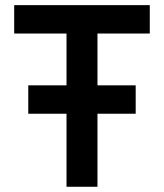

<svg xmlns="http://www.w3.org/2000/svg" viewBox="-20 -713 626 733"><path d="M87.9 -278.8V-387.2H233.9V-585H34.2V-693.4H551.8V-585H352.1V-387.2H498V-278.8H352.1V0H233.9V-278.8Z"/></svg>

Font: Cascadia Code SemiBold
Style: Regular
Weight: 600
Monospace: yes
Designer: Aaron Bell
Foundry: Saja Typeworks
Version: Version 2404.023; ttfautohint (v1.8.4)